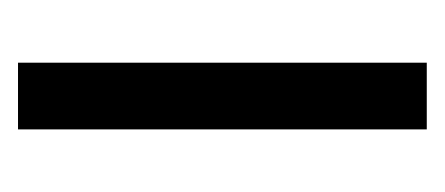

<svg xmlns="http://www.w3.org/2000/svg" viewBox="-159 -330 489 211"><g transform="rotate(-90 85.5 -224.5)"><path d="M122.1 0H48.8V-449.2H122.1Z"/></g></svg>

Font: Catrinity
Style: Regular
Weight: 400
Designer: Alexander Lange
Foundry: High-Logic / Made with FontCreator
Version: Version 2.090;May 20, 2024;FontCreator 15.0.0.2974 64-bit